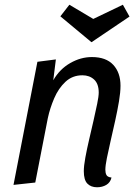

<svg xmlns="http://www.w3.org/2000/svg" viewBox="-20 -771 575 811"><path d="M390 20Q364 20 349 4.5Q334 -11 334 -48Q334 -70 340.5 -105.5Q347 -141 356.5 -181.5Q366 -222 375 -261.5Q384 -301 390.5 -332.5Q397 -364 397 -380Q397 -417 377.5 -435Q358 -453 328 -453Q286 -453 256.5 -425.5Q227 -398 209 -356Q191 -314 182 -272L129 0L37 10L138 -510L216 -520L205 -432Q232 -479 276.5 -504.5Q321 -530 368 -530Q428 -530 458.5 -497Q489 -464 489 -409Q489 -381 482.5 -342.5Q476 -304 466.5 -261Q457 -218 447.5 -177Q438 -136 431.5 -103.5Q425 -71 425 -54Q425 -41 429.5 -32Q434 -23 451 -21Q446 0 429 10Q412 20 390 20ZM366 -593 235 -702 273 -751 374 -691 499 -751 527 -701 367 -593Z"/></svg>

Font: Sansita Swashed Light Light
Style: Regular
Weight: 300
Version: Version 1.003